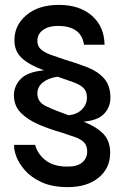

<svg xmlns="http://www.w3.org/2000/svg" viewBox="-20 -730 512 786"><path d="M431 -105Q431 -41 383.5 -2.5Q336 36 258 36Q194 36 150.5 16Q107 -4 81.5 -33.5Q56 -63 46 -91.5Q36 -120 38 -137H124Q133 -101 165 -75Q197 -49 252 -48Q295 -47 316 -64.5Q337 -82 337 -110Q337 -134 323.5 -147.5Q310 -161 285.5 -169.5Q261 -178 230 -188Q181 -202 137 -221Q93 -240 65 -268.5Q37 -297 37 -340Q37 -378 65 -407Q93 -436 160 -442Q96 -466 67.5 -494Q39 -522 39 -565Q39 -627 88.5 -668.5Q138 -710 221 -710Q306 -710 356.5 -665.5Q407 -621 408 -547H324Q317 -588 289.5 -606Q262 -624 217 -624Q180 -624 156.5 -607.5Q133 -591 133 -563Q133 -540 148.5 -527Q164 -514 190 -505Q216 -496 248 -485Q296 -471 338 -454.5Q380 -438 406 -409Q432 -380 432 -330Q432 -292 406.5 -264.5Q381 -237 322 -232Q377 -210 404 -181Q431 -152 431 -105ZM133 -347Q133 -312 169 -295Q205 -278 261 -258Q296 -262 316 -282.5Q336 -303 336 -331Q336 -356 321.5 -370Q307 -384 280 -393.5Q253 -403 216 -416Q179 -411 156 -393Q133 -375 133 -347Z"/></svg>

Font: Syne Medium
Style: Regular
Weight: 500
Designer: Lucas Descroix
Foundry: Bonjour Monde
Version: Version 2.200; ttfautohint (v1.8.4)